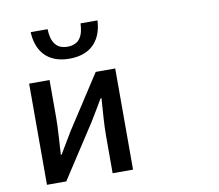

<svg xmlns="http://www.w3.org/2000/svg" viewBox="-87 -902 1174 1028"><g transform="rotate(-10 500.0 -388.0)"><path d="M87 -528V22H192L380 -267C400 -299 430 -350 450 -384H455C450 -313 444 -240 444 -183V22H555V-528H449L262 -240C243 -207 211 -156 192 -123H188C192 -193 198 -266 198 -323V-528ZM143 -798C147 -703 197 -622 324 -622C451 -622 502 -703 506 -798H414C412 -735 391 -687 324 -687C258 -687 237 -735 235 -798Z"/></g></svg>

Font: コーポレート・ロゴ ver3 Medium
Style: Regular
Weight: 500
Designer: [KANA_main] LOGOTYPE.JP [Source Han Sans] Ryoko NISHIZUKA 西塚涼子 (kana, bopomofo & ideographs); Paul D. Hunt (Latin, Greek
Version: Version 12.001;FEAKit 1.0